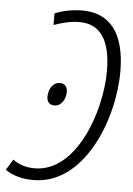

<svg xmlns="http://www.w3.org/2000/svg" viewBox="-80 -764 563 815"><g transform="rotate(5 201.5 -356.5)"><path d="M239 -724C196 -724 158 -716 121 -702V-652C158 -665 193 -674 230 -674C318 -674 364 -610 364 -476C364 -303 271 -39 94 -39C57 -39 26 -49 1 -68L-27 -22C5 0 44 11 93 11C310 11 421 -276 421 -479C421 -641 357 -724 239 -724ZM154 -312C184 -312 202 -343 202 -373C202 -396 190 -409 171 -409C138 -409 122 -377 122 -346C122 -324 135 -312 154 -312Z"/></g></svg>

Font: Noto Sans Condensed Light
Style: Italic
Weight: 300
Width: 3
Italic angle: -12°
Designer: Monotype Design Team
Foundry: Monotype Imaging Inc.
Version: Version 2.013